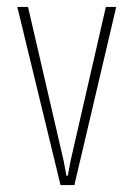

<svg xmlns="http://www.w3.org/2000/svg" viewBox="-20 -535 386 555"><path d="M155 0 30 -515H61L164 -70L172 -27H176L184 -70L286 -515H316L195 0Z"/></svg>

Font: Hubot Sans Condensed ExtraLight
Style: Regular
Weight: 200
Width: 3
Designer: Deni Anggara
Foundry: GitHub, Inc., Subsidiary of Microsoft Corporation
Version: Version 2.000